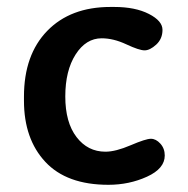

<svg xmlns="http://www.w3.org/2000/svg" viewBox="-20 -527 532 544"><path d="M446.8 -86.4Q446.8 -49.3 396.5 -26.4Q346.2 -3.4 287.1 -3.4Q168.9 -3.4 108.4 -68.4Q47.9 -133.3 47.9 -241.7V-253.4Q47.9 -371.6 113.8 -439.5Q179.7 -507.3 293 -507.3H303.7Q363.3 -507.3 401.9 -487.5Q440.4 -467.8 440.4 -442.4Q440.4 -417 422.6 -400.6Q404.8 -384.3 389.6 -384.3Q374.5 -384.3 337.9 -401.4Q301.3 -418.5 268.1 -418.5Q223.6 -418.5 194.3 -372.8Q165 -327.1 165 -253.7Q165 -180.2 196.8 -138.7Q228.5 -97.2 278.8 -97.2Q307.6 -97.2 350.3 -115.5Q393.1 -133.8 407.5 -133.8Q421.9 -133.8 434.3 -120.1Q446.8 -106.4 446.8 -86.4Z"/></svg>

Font: Averia Sans
Style: Bold
Weight: 700
Version: Version 1.0